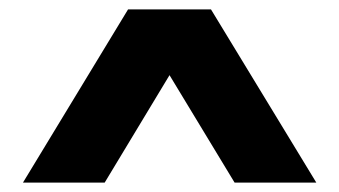

<svg xmlns="http://www.w3.org/2000/svg" viewBox="-20 -760 724 410"><path d="M29 -370 253.5 -740H430.5L655.5 -370H481L342 -599.5L203.5 -370Z"/></svg>

Font: Encode Sans Exp
Style: Bold
Weight: 700
Width: 7
Designer: Multiple Designers
Foundry: Impallari Type
Version: Version 3.002; ttfautohint (v1.8.3) -l 8 -r 50 -G 200 -x 14 